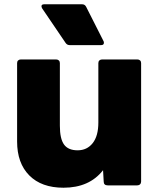

<svg xmlns="http://www.w3.org/2000/svg" viewBox="-20 -825 744 898"><path d="M60 -163V-530Q60 -538 65 -542.5Q70 -547 78 -547H242Q250 -547 255 -542.5Q260 -538 260 -530V-237Q260 -176 279.5 -149Q299 -122 343 -122Q387 -122 413.5 -155.5Q440 -189 440 -252V-530Q440 -538 445 -542.5Q450 -547 458 -547H622Q630 -547 635 -542.5Q640 -538 640 -530V24Q640 32 635 37Q630 42 622 42H484Q465 42 465 24L462 -29Q398 53 277 53Q174 53 117 -4.5Q60 -62 60 -163ZM287 -624 177 -786Q174 -792 174 -796Q174 -805 187 -805H364Q377 -805 383 -793L464 -633Q466 -630 466 -625Q466 -614 453 -614H306Q294 -614 287 -624Z"/></svg>

Font: LINE Seed JP_TTF ExtraBold
Style: Regular
Weight: 800
Designer: LY Corporation & Fontrix & Fontworks
Version: Version 1.015